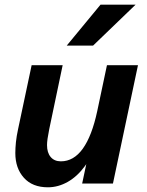

<svg xmlns="http://www.w3.org/2000/svg" viewBox="-20 -781 627 817"><path d="M460.6 0H329.6L362.9 -156.8L390.2 -182Q374.2 -119.2 341.8 -74.9Q309.4 -30.5 268.5 -7.2Q227.6 16 183.9 16Q117.9 16 81.6 -24.6Q45.2 -65.1 45.2 -129.7Q45.2 -151 47.8 -176.5Q50.5 -201.9 56.8 -230.8L114.6 -503.5H246.6L189.4 -230.8Q180.1 -185.5 180.1 -163.6Q180.1 -131.3 195.7 -112.9Q211.3 -94.5 239 -94.5Q293.7 -94.5 332.5 -148.6Q371.2 -202.7 393.7 -307.9L435.1 -503.5H567.1ZM264 -587 407.6 -761H556.8L376.1 -587Z"/></svg>

Font: Wix Madefor Text
Style: Italic
Weight: 400
Italic angle: -12°
Designer: Dalton Maag Ltd
Foundry: Dalton Maag Ltd
Version: Version 3.100